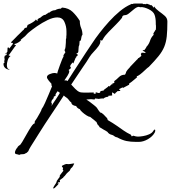

<svg xmlns="http://www.w3.org/2000/svg" viewBox="-46 -825 972 1092"><path d="M63 56Q61 55 57.5 54Q54 53 49 52Q39 51 39 43Q39 36 43.5 27.5Q48 19 53 14Q56 7 60 5Q63 1 64 1V2Q69 1 80.5 -18Q92 -37 105.5 -61.5Q119 -86 131.5 -104.5Q144 -123 151 -123L152 -135Q155 -138 164.5 -153.5Q174 -169 182.5 -185Q191 -201 191 -205Q199 -215 210 -239.5Q221 -264 232 -290.5Q243 -317 250 -334Q245 -340 247 -348Q242 -353 231.5 -366Q221 -379 221 -386Q221 -397 237 -403.5Q253 -410 263 -410Q275 -410 279 -406Q279 -408 283.5 -422Q288 -436 294.5 -453.5Q301 -471 306.5 -485Q312 -499 315 -502V-511L326 -528Q325 -530 323 -534Q321 -538 321 -539Q321 -540 322 -540V-543Q325 -546 326.5 -557.5Q328 -569 328.5 -582Q329 -595 329 -602Q329 -603 329.5 -605Q330 -607 331 -607Q331 -612 331 -617Q331 -622 332 -627V-647Q332 -675 320.5 -700.5Q309 -726 280 -726Q256 -726 225 -711Q194 -696 165 -676Q136 -656 117 -640Q113 -636 109.5 -633Q106 -630 103 -626Q100 -622 96.5 -619Q93 -616 89 -613L71 -598H75Q72 -592 58 -583.5Q44 -575 37 -575V-569H39V-566L45 -569V-563H41L6 -514H4V-508H9Q13 -508 13 -505Q3 -499 -2 -482.5Q-7 -466 -7 -455Q-7 -448 -4.5 -440Q-2 -432 7 -432V-429Q-8 -430 -17.5 -439.5Q-27 -449 -26 -464L-20 -470Q-21 -473 -22 -476.5Q-23 -480 -23 -484Q-23 -485 -21 -487L-19 -479H-17L-20 -490Q-21 -493 -21 -496Q-21 -499 -21 -501Q-21 -503 -19 -505V-508Q-18 -509 -16.5 -509Q-15 -509 -14 -510Q-10 -510 -10 -514H-6L-8 -517V-520Q-8 -522 -6 -522V-525H-8V-522L-12 -517H-14L-15 -521L-12 -522L-4 -531L-3 -552L-1 -555H3L7 -549L27 -575V-581H21Q16 -581 16 -584H18L19 -587Q31 -598 42 -610Q47 -616 53 -621.5Q59 -627 65 -633L86 -654H89V-657Q94 -668 106 -668L111 -683Q116 -685 127.5 -691Q139 -697 148.5 -704Q158 -711 158 -715Q160 -709 168 -706V-711Q167 -712 167 -715H168L179 -724V-721Q186 -727 195 -734Q204 -741 213 -741Q216 -744 218 -745Q222 -747 223 -748L226 -750Q227 -750 228 -751V-753H234Q250 -767 268 -767Q276 -772 284.5 -774Q293 -776 302 -776V-779L308 -782Q345 -779 367.5 -757Q390 -735 408 -706V-702Q408 -683 416 -664Q423 -647 423 -627Q419 -624 417.5 -615.5Q416 -607 414.5 -599.5Q413 -592 407 -592L405 -569Q401 -563 401 -552Q401 -541 399.5 -531.5Q398 -522 389 -522V-520Q397 -515 397 -511Q394 -508 391 -506Q387 -502 387 -500Q387 -499 388 -499L384 -496L371 -464L365 -470Q364 -465 359 -460Q354 -455 354 -450H352L358 -438H356L355 -435L343 -426Q348 -426 348 -420Q348 -410 337.5 -393.5Q327 -377 321 -369L322 -367Q323 -368 328 -368Q334 -368 338 -364Q355 -391 372.5 -418Q390 -445 407 -471Q424 -497 441.5 -524Q459 -551 477 -577Q495 -605 520.5 -638Q546 -671 575 -703Q604 -735 635.5 -761Q667 -787 697 -800Q702 -802 702 -803L707 -802Q712 -805 723 -805H763L772 -801L778 -803L777 -802Q783 -802 784 -801L789 -804Q797 -802 803 -799Q809 -796 814 -794Q814 -798 816 -796L828 -782Q830 -780 830 -784V-788H831Q841 -773 858.5 -760.5Q876 -748 891 -735Q906 -722 906 -703Q906 -652 902.5 -618.5Q899 -585 888 -558.5Q877 -532 855.5 -505.5Q834 -479 799 -443H798Q791 -438 777.5 -425Q764 -412 750.5 -401.5Q737 -391 731 -392L734 -386Q733 -385 723 -376.5Q713 -368 703 -360Q693 -352 690 -352L688 -343L654 -325L651 -328L631 -318V-316Q638 -314 638 -310Q638 -310 638 -309.5Q638 -309 637 -308L620 -306V-304L609 -295V-290L591 -300L592 -282L570 -280V-275Q551 -273 542 -264Q540 -264 539 -265H535Q530 -265 524.5 -264Q519 -263 514 -262L512 -264V-263L495 -265L492 -259L472 -261L445 -259Q452 -255 464 -246Q476 -237 488 -227.5Q500 -218 505 -212L514 -198Q519 -191 524 -185Q532 -185 543.5 -173.5Q555 -162 560 -156Q562 -156 564 -151Q566 -145 567 -142Q581 -134 594.5 -125.5Q608 -117 621 -108L658 -82Q667 -76 677 -70Q687 -64 698 -59Q699 -58 701 -54Q701 -50 703 -50Q707 -50 709 -52Q710 -53 711 -53H713Q728 -48 738 -48Q750 -48 768 -51Q786 -54 802 -61Q818 -68 825 -79Q828 -82 829 -85Q831 -88 834 -88Q837 -88 837 -83Q837 -77 834 -71Q822 -49 795.5 -33.5Q769 -18 743 -18H729Q697 -18 673 -23Q649 -28 620 -44Q613 -44 605 -50Q597 -57 590 -58Q573 -62 565 -75Q560 -79 554 -82Q548 -85 543 -88Q532 -94 520 -102L515 -113L514 -110Q513 -111 511 -113.5Q509 -116 507 -121Q503 -132 501 -133H500V-132L497 -136L467 -160Q460 -160 446.5 -168.5Q433 -177 421.5 -187.5Q410 -198 408 -204Q393 -209 387 -222Q377 -223 369 -227.5Q361 -232 359 -243Q352 -247 349 -252Q348 -254 345.5 -256.5Q343 -259 341 -262Q339 -264 336 -267Q333 -270 329 -272Q325 -274 322 -277Q319 -280 317 -282Q299 -254 281 -227Q263 -200 245 -173Q208 -118 173 -62Q166 -50 153 -30Q140 -10 129 8Q118 26 115 35L109 41Q104 46 102 46V45Q95 52 83 52Q72 51 63 56ZM486 -291 501 -294 497 -301 507 -298Q510 -297 512.5 -296.5Q515 -296 516 -296Q517 -296 523 -298V-299L526 -307Q526 -307 537 -309Q546 -311 546 -312Q546 -313 545 -313Q544 -313 545 -314L569 -332H570L569 -336L577 -334Q578 -334 579.5 -334.5Q581 -335 579 -336L590 -346V-347L594 -344L592 -349L600 -352Q605 -354 605 -357Q605 -357 603 -363Q610 -368 617 -374Q624 -380 631 -387Q644 -400 663 -400Q666 -400 667 -404Q667 -408 670 -408V-409Q670 -417 679.5 -428Q689 -439 694 -444V-445L736 -489L735 -486H736V-488L741 -496L742 -494L758 -507L755 -518L758 -522Q758 -527 769 -525Q774 -524 777.5 -524Q781 -524 782 -524L780 -529Q778 -530 771.5 -533.5Q765 -537 765 -539Q766 -540 770 -540H775Q785 -552 789 -562H790Q802 -576 808 -595Q814 -613 828 -627L826 -634Q827 -637 831 -643Q833 -645 834 -647Q835 -649 836 -651L838 -654Q840 -656 840 -655Q841 -657 841 -665V-679Q840 -683 840 -686.5Q840 -690 840 -694Q840 -722 833 -741Q826 -760 799 -773Q789 -778 775.5 -782Q762 -786 751 -784Q745 -786 744 -786Q733 -786 718.5 -774.5Q704 -763 690 -751Q676 -739 666 -739Q649 -739 648 -724Q636 -708 614 -686Q592 -664 571 -642.5Q550 -621 540 -603Q539 -601 537 -597.5Q535 -594 532 -594Q531 -594 529 -596L526 -598Q525 -597 525 -594V-590Q525 -577 513.5 -561.5Q502 -546 487.5 -531Q473 -516 464 -502Q455 -487 445.5 -472.5Q436 -458 426 -444L359 -344Q368 -334 381.5 -320Q395 -306 408 -301Q413 -299 428.5 -298.5Q444 -298 460.5 -298.5Q477 -299 485 -299Q487 -301 487 -297Q487 -297 487 -296.5Q487 -296 488 -295Q488 -293 486 -291ZM246 -221Q252 -231 258 -240Q264 -249 271 -259Q277 -268 283 -277.5Q289 -287 295 -297Q292 -298 288 -302Q286 -303 284.5 -304Q283 -305 281 -306L270 -289V-280Q269 -279 267.5 -279Q266 -279 265 -278Q264 -277 260 -275Q260 -265 253 -259.5Q246 -254 246 -240Q249 -240 249 -234Q249 -227 246 -221ZM259 247Q255 247 257.5 241Q260 235 273 216Q275 213 275.5 210Q276 207 277 204Q281 199 285 192.5Q289 186 293 182Q295 180 294 179Q293 178 293 176Q295 171 302 162.5Q309 154 314 147Q315 144 312.5 142Q310 140 311 136Q315 131 310 127Q305 123 306 119Q307 117 314.5 114Q322 111 323 110Q325 110 328 108.5Q331 107 336 108Q345 109 351 108Q357 107 364 106Q371 104 375 105Q377 106 375 108.5Q373 111 372 113Q371 115 370.5 117Q370 119 368 121Q364 128 362 128.5Q360 129 355 136Q354 138 352.5 142Q351 146 348 148L338 157L332 163Q331 164 331 164.5Q331 165 329 167Q321 178 316 181Q316 181 312 187Q307 189 305 191.5Q303 194 299 196Q295 197 293 203Q291 204 293.5 203.5Q296 203 295 205Q295 205 295 207.5Q295 210 293 212Q292 213 291 211.5Q290 210 289 211Q288 210 287.5 211.5Q287 213 285 213Q278 220 283 218Q288 216 287 217Q288 221 282.5 226.5Q277 232 275 234Q266 245 259 247Z"/></svg>

Font: Water Brush
Style: Regular
Weight: 400
Designer: Robert E. Leuschke
Foundry: Robert E. Leuschke
Version: Version 1.010; ttfautohint (v1.8.4.7-5d5b)